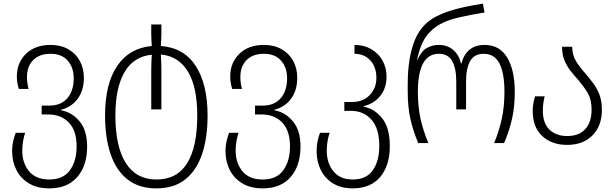

<svg xmlns="http://www.w3.org/2000/svg" viewBox="-20 -790 3396 1060"><path d="M252 250Q186 250 140 222.5Q94 195 70.5 148.5Q47 102 47 45Q47 13 53.5 -13.5Q60 -40 67 -57H119Q113 -40 108 -14Q103 12 103 42Q103 110 140.5 155.5Q178 201 252 201Q329 201 366 150Q403 99 403 18Q403 -68 360.5 -113Q318 -158 247 -158H210V-207H252Q317 -207 352 -248Q387 -289 387 -358Q387 -417 354 -455Q321 -493 259 -493Q198 -493 163.5 -458.5Q129 -424 129 -365Q129 -346 131.5 -329.5Q134 -313 138 -299H84Q79 -314 76 -331.5Q73 -349 73 -368Q73 -444 123.5 -493Q174 -542 259 -542Q315 -542 356.5 -518.5Q398 -495 420.5 -454Q443 -413 443 -361Q443 -291 409 -245Q375 -199 317 -184V-181Q376 -171 418.5 -121Q461 -71 461 19Q461 125 406.5 187.5Q352 250 252 250Z M843 250Q747 250 684 200.5Q621 151 590.5 60.5Q560 -30 560 -153Q560 -327 627 -426Q694 -525 818 -536Q817 -553 816 -570Q815 -587 815 -602V-655H871V-603Q871 -588 870 -570.5Q869 -553 868 -536Q995 -527 1060.5 -426Q1126 -325 1126 -152Q1126 -31 1096 59.5Q1066 150 1003.5 200Q941 250 843 250ZM844 201Q957 201 1013 111.5Q1069 22 1069 -152Q1069 -310 1017.5 -395Q966 -480 868 -489Q869 -470 870 -449.5Q871 -429 871 -406V-186H815V-405Q815 -429 816 -449Q817 -469 818 -488Q717 -478 667 -391Q617 -304 617 -153Q617 19 674.5 110Q732 201 844 201Z M1430 250Q1364 250 1318 222.5Q1272 195 1248.5 148.5Q1225 102 1225 45Q1225 13 1231.5 -13.5Q1238 -40 1245 -57H1297Q1291 -40 1286 -14Q1281 12 1281 42Q1281 110 1318.5 155.5Q1356 201 1430 201Q1507 201 1544 150Q1581 99 1581 18Q1581 -68 1538.5 -113Q1496 -158 1425 -158H1388V-207H1430Q1495 -207 1530 -248Q1565 -289 1565 -358Q1565 -417 1532 -455Q1499 -493 1437 -493Q1376 -493 1341.5 -458.5Q1307 -424 1307 -365Q1307 -346 1309.5 -329.5Q1312 -313 1316 -299H1262Q1257 -314 1254 -331.5Q1251 -349 1251 -368Q1251 -444 1301.5 -493Q1352 -542 1437 -542Q1493 -542 1534.5 -518.5Q1576 -495 1598.5 -454Q1621 -413 1621 -361Q1621 -291 1587 -245Q1553 -199 1495 -184V-181Q1554 -171 1596.5 -121Q1639 -71 1639 19Q1639 125 1584.5 187.5Q1530 250 1430 250Z M1927 250Q1864 250 1819.5 223Q1775 196 1751.5 149.5Q1728 103 1728 45Q1728 13 1734 -13.5Q1740 -40 1747 -57H1800Q1794 -41 1789 -14.5Q1784 12 1784 42Q1784 111 1821 156Q1858 201 1927 201Q2003 201 2038.5 149.5Q2074 98 2074 16Q2074 -80 2031 -129Q1988 -178 1918 -178H1881V-227H1923Q1986 -227 2022 -266Q2058 -305 2058 -360Q2058 -420 2024.5 -456.5Q1991 -493 1937 -493V-542Q1989 -542 2029 -519Q2069 -496 2091.5 -456.5Q2114 -417 2114 -366Q2114 -305 2080 -261.5Q2046 -218 1988 -204V-201Q2047 -190 2089.5 -137.5Q2132 -85 2132 17Q2132 124 2079 187Q2026 250 1927 250Z M2289 0Q2260 -69 2245.5 -134.5Q2231 -200 2231 -284V-326Q2231 -474 2271 -570.5Q2311 -667 2407 -708Q2450 -728 2509.5 -743Q2569 -758 2646 -770L2655 -721Q2581 -709 2521 -695.5Q2461 -682 2427 -665Q2374 -641 2337.5 -595Q2301 -549 2283 -460H2285Q2307 -510 2338 -526Q2369 -542 2402 -542Q2450 -542 2482 -514.5Q2514 -487 2525 -440H2528Q2539 -487 2571 -514.5Q2603 -542 2655 -542Q2738 -542 2780 -472.5Q2822 -403 2822 -282Q2822 -201 2807 -134.5Q2792 -68 2763 0H2708Q2736 -68 2750.5 -135.5Q2765 -203 2765 -283Q2765 -386 2737.5 -439.5Q2710 -493 2650 -493Q2599 -493 2576 -453.5Q2553 -414 2553 -339V-186H2499V-339Q2499 -412 2476.5 -452.5Q2454 -493 2403 -493Q2344 -493 2315.5 -439.5Q2287 -386 2287 -283Q2287 -201 2301.5 -135Q2316 -69 2345 0Z M3111 10Q3026 10 2973.5 -39Q2921 -88 2921 -177Q2921 -201 2925 -221.5Q2929 -242 2934 -258H2987Q2983 -242 2980 -222.5Q2977 -203 2977 -178Q2977 -110 3013.5 -74.5Q3050 -39 3111 -39Q3177 -39 3211.5 -77.5Q3246 -116 3246 -185Q3246 -242 3223.5 -278.5Q3201 -315 3173 -348Q3151 -372 3130.5 -398Q3110 -424 3096.5 -456Q3083 -488 3083 -532H3139Q3139 -485 3161.5 -450Q3184 -415 3213 -383Q3235 -357 3256 -329Q3277 -301 3290 -266Q3303 -231 3303 -184Q3303 -95 3251 -42.5Q3199 10 3111 10Z"/></svg>

Font: Noto Sans Georgian SemiCondensed Light
Style: Regular
Weight: 300
Width: 4
Designer: Monotype Design Team, Akaki Razmadze
Foundry: Google LLC
Version: Version 2.005; ttfautohint (v1.8.4.7-5d5b)